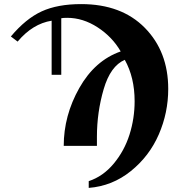

<svg xmlns="http://www.w3.org/2000/svg" viewBox="-20 -712 879 937"><path d="M66 -509 33 -534Q106 -621 183.5 -656.5Q261 -692 376 -692Q573 -692 687 -576Q801 -460 801 -278Q801 -162 755 -56Q709 50 618.5 123Q528 196 413 205V172Q483 149 535 86.5Q587 24 612 -55Q637 -134 637 -218Q637 -334 589 -420Q519 -390 486 -277Q453 -164 453 -45V0H291Q291 -148 367 -282.5Q443 -417 569 -461Q528 -532 456.5 -578.5Q385 -625 308 -625Q288 -625 279 -623V-347H232V-611Q139 -596 66 -509Z"/></svg>

Font: STIX
Style: Bold
Weight: 700
Designer: MicroPress Inc., with final additions and corrections provided by Coen Hoffman, Elsevier (retired)
Version: Version 1.1.1